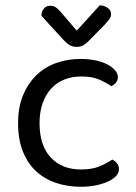

<svg xmlns="http://www.w3.org/2000/svg" viewBox="-20 -700 518 733"><path d="M131 -230Q131 -144 174 -98.5Q217 -53 289 -53Q331 -53 359 -64.5Q387 -76 409 -91Q420 -85 427 -76Q434 -67 434 -54Q434 -40 423 -28Q412 -16 392.5 -7Q373 2 346.5 7.5Q320 13 289 13Q237 13 193 -2Q149 -17 117 -47Q85 -77 67 -122.5Q49 -168 49 -230Q49 -291 68 -336.5Q87 -382 119 -413Q151 -444 194.5 -459.5Q238 -475 287 -475Q318 -475 344.5 -469.5Q371 -464 390 -454Q409 -444 419.5 -431.5Q430 -419 430 -406Q430 -394 423 -385Q416 -376 405 -371Q383 -386 357 -397Q331 -408 289 -408Q255 -408 226 -396.5Q197 -385 176 -362.5Q155 -340 143 -306.5Q131 -273 131 -230ZM273 -583 361 -680Q381 -678 392.5 -669Q404 -660 404 -646Q404 -635 397 -626Q390 -617 379 -605L316 -541Q306 -531 296 -526Q286 -521 272 -521Q258 -521 246.5 -527.5Q235 -534 223 -547L138 -640Q138 -655 147 -666.5Q156 -678 171 -678Q184 -678 192.5 -672.5Q201 -667 212 -654Z"/></svg>

Font: Baloo 2 Latin
Style: Regular
Weight: 400
Designer: Sarang Kulkarni and Ek Type
Foundry: Ek Type
Version: Version 1.001